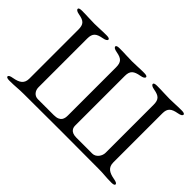

<svg xmlns="http://www.w3.org/2000/svg" viewBox="-109 -950 1253 1253"><g transform="rotate(45 517.0 -324.0)"><path d="M558 -550C558 -598 579 -613 629 -622C652 -626 662 -633 662 -642C662 -650 650 -653 633 -653C579 -653 567 -650 524 -650C478 -650 461 -653 407 -653C390 -653 378 -650 378 -642C378 -633 388 -626 411 -622C461 -613 478 -597 478 -548V-106C478 -77 473 -41 411 -41H264C233 -41 212 -67 212 -99V-549C212 -597 232 -613 282 -622C305 -626 315 -633 315 -642C315 -650 303 -653 286 -653C232 -653 220 -650 177 -650C131 -650 114 -653 60 -653C43 -653 31 -650 31 -642C31 -633 41 -626 64 -622C114 -613 130 -597 130 -549V-97C130 -50 102 -33 52 -24C29 -20 19 -15 19 -6C19 2 31 5 48 5C102 5 126 0 176 0C310 -1 416 -1 522 -1C628 -1 735 0 870 0C916 0 933 5 987 5C1004 5 1016 2 1016 -6C1016 -15 1006 -20 983 -24C933 -33 904 -51 904 -98V-550C904 -597 925 -613 975 -622C998 -626 1008 -633 1008 -642C1008 -650 996 -653 979 -653C925 -653 913 -650 870 -650C824 -650 807 -653 753 -653C736 -653 724 -650 724 -642C724 -633 734 -626 757 -622C807 -613 824 -597 824 -549V-106C824 -77 801 -41 766 -41H620C564 -41 558 -74 558 -92Z"/></g></svg>

Font: EB Garamond SC 08
Style: Regular
Weight: 400
Version: Version 0.016